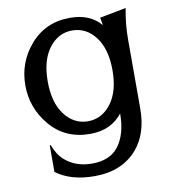

<svg xmlns="http://www.w3.org/2000/svg" viewBox="-84 -622 830 907"><g transform="rotate(-10 331.0 -168.5)"><path d="M423.8 -426.8Q379.4 -486.3 311.5 -486.3Q243.7 -486.3 199.2 -426.8Q156.2 -369.1 156.2 -268.6Q156.2 -168 199.2 -110.4Q243.7 -50.8 311.5 -50.8Q379.4 -50.8 423.8 -110.4Q466.8 -168 466.8 -268.6Q466.8 -369.1 423.8 -426.8ZM579.1 -546.9Q564.5 -473.6 564.5 -400.4V-66.9Q564.5 51.8 503.9 123.5Q430.7 210 297.4 210Q183.6 210 113.3 157.2V29.8H118.2Q135.3 76.2 163.1 101.6Q216.3 149.4 295.4 149.4Q382.8 149.4 423.8 94.7Q466.8 37.1 466.8 -60.5Q411.6 9.8 311.5 9.8Q191.4 9.8 119.1 -76.7Q48.8 -160.6 48.8 -268.6Q48.8 -377.9 119.1 -460.4Q192.9 -546.9 311.5 -546.9Q408.2 -546.9 459 -485.8Q456.5 -503.9 452.1 -522.5Z"/></g></svg>

Font: Classica
Style: Book
Weight: 400
Version: Version 1.001